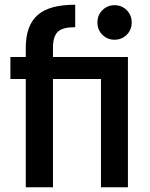

<svg xmlns="http://www.w3.org/2000/svg" viewBox="-20 -792 636 812"><path d="M204 -590C204 -590 204 -590 204 -590C204 -622 211 -645 225 -658C239 -671 263 -677 298 -677C298 -677 298 -772 298 -772C298 -772 298 -772 298 -772C226 -772 173 -758 140 -729C106 -700 89 -653 89 -590C89 -590 89 -551 89 -551C89 -551 24 -551 24 -551C24 -551 24 -458 24 -458C24 -458 89 -458 89 -458C89 -458 89 0 89 0C89 0 204 0 204 0C204 0 204 -458 204 -458C204 -458 407 -458 407 -458C407 -458 407 0 407 0C407 0 521 0 521 0C521 0 521 -551 521 -551C521 -551 204 -551 204 -551C204 -551 204 -590 204 -590ZM464 -624C464 -624 464 -624 464 -624C485 -624 502 -631 516 -645C530 -659 537 -676 537 -697C537 -697 537 -697 537 -697C537 -718 530 -735 516 -749C502 -763 485 -770 464 -770C464 -770 464 -770 464 -770C444 -770 427 -763 413 -749C399 -735 392 -718 392 -697C392 -697 392 -697 392 -697C392 -676 399 -659 413 -645C427 -631 444 -624 464 -624Z"/></svg>

Font: Girnar Poppins
Style: Medium
Weight: 500
Designer: Ninad Kale (Devanagari), Jonny Pinhorn (Latin)
Foundry: Indian Type Foundry
Version: ""